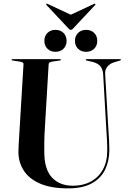

<svg xmlns="http://www.w3.org/2000/svg" viewBox="-20 -1026 704 1058"><path d="M566.5 -302.5 548.5 -617Q546.5 -643.5 534 -659.8Q521.5 -676 493.5 -684L457.5 -692.5Q454.5 -693.5 453.5 -694.2Q452.5 -695 452.5 -696.5Q452.5 -698 453.5 -699Q454.5 -700 457 -700H642Q644.5 -700 645.5 -699Q646.5 -698 646.5 -696.5Q646.5 -695 645 -694Q643.5 -693 640.5 -692L609.5 -683Q586 -676 571.8 -658.8Q557.5 -641.5 559.5 -617.5L577.5 -307.5Q579.5 -280.5 581 -254Q582.5 -227.5 582.5 -200Q582.5 -141 560 -93Q537.5 -45 487.2 -16.5Q437 12 354.5 12Q261.5 12 201 -14.2Q140.5 -40.5 111 -86Q81.5 -131.5 81.5 -189.5Q81.5 -204 82.8 -227Q84 -250 85.5 -273.2Q87 -296.5 88 -313L109.5 -672Q110 -678.5 105 -681.5Q100 -684.5 90 -686.5L49.5 -692.5Q43.5 -694 43.5 -696.5Q43.5 -698 44.8 -699Q46 -700 48.5 -700H310.5Q313 -700 314.2 -699Q315.5 -698 315.5 -696.5Q315.5 -695 314.2 -694.2Q313 -693.5 309.5 -692.5L267.5 -686.5Q257.5 -684.5 253 -681.5Q248.5 -678.5 248 -671L227 -316.5Q224.5 -278 224.2 -246Q224 -214 224 -192Q223.5 -94 266 -48.2Q308.5 -2.5 382 -2.5Q438 -2.5 480.8 -25.8Q523.5 -49 547.2 -92.2Q571 -135.5 571 -195Q571 -228.5 569.5 -254.5Q568 -280.5 566.5 -302.5ZM285.5 -740.5Q258.5 -740.5 241.5 -757.5Q224.5 -774.5 224.5 -801Q224.5 -827.5 241.5 -844.5Q258.5 -861.5 285.5 -861.5Q313 -861.5 330 -844.5Q347 -827.5 347 -801Q347 -774.5 330 -757.5Q313 -740.5 285.5 -740.5ZM454 -740.5Q427 -740.5 410 -757.5Q393 -774.5 393 -801Q393 -827.5 410.2 -844.5Q427.5 -861.5 454 -861.5Q482 -861.5 499 -844.5Q516 -827.5 516 -801Q516 -774.5 499 -757.5Q482 -740.5 454 -740.5ZM399 -931.5 243.5 -1004Q237.5 -1007 235.5 -1005Q234.5 -1004 234.5 -1002.2Q234.5 -1000.5 236.5 -998L356 -870.5Q360 -866 363 -863.8Q366 -861.5 370 -861.5Q374.5 -861.5 377.5 -863.8Q380.5 -866 384.5 -870.5L504 -998Q506 -1000.5 505.8 -1002.2Q505.5 -1004 504.5 -1005Q502.5 -1007 497 -1004L341 -931.5Z"/></svg>

Font: Fraunces 120pt SemiBold
Style: Regular
Weight: 600
Version: Version 1.000;[b76b70a41]